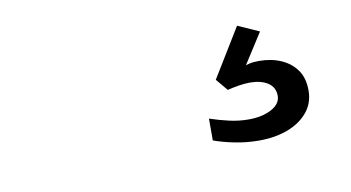

<svg xmlns="http://www.w3.org/2000/svg" viewBox="-39 -100 729 399"><g transform="rotate(-10 325.0 99.5)"><path d="M481 221Q455 221 430 216Q405 211 386 204V158Q407 165 427 169.5Q447 174 467 174Q496 174 515.5 163.5Q535 153 535 136Q535 118 520.5 108.5Q506 99 483 99Q472 99 459.5 101Q447 103 435 106L414 81L477 -22L522 -2L481 62Q491 59 497 58.5Q503 58 509 58Q535 58 555.5 67Q576 76 588 93Q600 110 600 136Q600 163 584 182Q568 201 541.5 211Q515 221 481 221Z"/></g></svg>

Font: Azeret Mono Thin Light
Style: Regular
Weight: 300
Version: Version 1.002